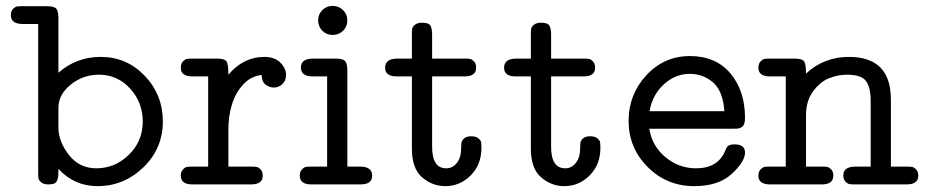

<svg xmlns="http://www.w3.org/2000/svg" viewBox="-20 -632 3185 658"><path d="M17.1 -580.1Q17.1 -594.2 24.7 -601.6Q32.2 -608.9 38.6 -609.9Q44.9 -610.8 57.1 -610.8H140.1Q165 -610.8 172.6 -602.5Q180.2 -594.2 180.2 -569.8V-382.8Q242.2 -437 325.2 -437Q414.1 -437 476.1 -372.1Q538.1 -307.1 538.1 -215.8Q538.1 -123 471.4 -58.6Q404.8 5.9 314 5.9Q234.9 5.9 180.2 -53.2Q180.2 -37.1 179.7 -29.5Q179.2 -22 176 -13.9Q172.9 -5.9 165.5 -2.9Q158.2 0 146 0Q129.9 0 121.3 -7.1Q112.8 -14.2 111.8 -21Q110.8 -27.8 110.8 -41V-549.8H57.1Q17.1 -550.3 17.1 -580.1ZM180.2 -194.8Q180.2 -147 216.1 -101.1Q252 -55.2 310.1 -55.2Q374 -55.2 421.6 -101.6Q469.2 -147.9 469.2 -215.8Q469.2 -280.8 426 -328.4Q382.8 -376 318.8 -376Q264.6 -376 222.4 -342Q180.2 -308.1 180.2 -262.2Z M599.6 -29.8Q599.6 -43.9 607.2 -51.5Q614.7 -59.1 621.1 -60.1Q627.4 -61 639.6 -61H693.4V-370.1H639.6Q599.6 -370.1 599.6 -399.9Q599.6 -414.1 607.2 -421.6Q614.7 -429.2 621.1 -430.2Q627.4 -431.2 639.6 -431.2H722.7Q750.5 -431.2 756.6 -421.1Q762.7 -411.1 762.7 -376Q814.5 -437 885.7 -437Q920.9 -437 940.7 -417.5Q960.4 -397.9 960.4 -375Q960.4 -356 948 -344Q935.5 -332 918.5 -332Q904.3 -332 890.9 -341.6Q877.4 -351.1 876.5 -375Q839.4 -371.1 813 -342Q786.6 -313 774.7 -273.4Q762.7 -233.9 762.7 -188V-61H840.3Q852.5 -61 859.1 -60.1Q865.7 -59.1 873 -51.5Q880.4 -43.9 880.4 -29.8Q880.4 0 840.3 0H639.6Q599.6 0 599.6 -29.8Z M1007.3 -29.8Q1007.3 -43.9 1014.9 -51.5Q1022.5 -59.1 1028.8 -60.1Q1035.2 -61 1047.4 -61H1101.1V-370.1H1052.2Q1011.2 -370.1 1011.2 -400.9Q1011.2 -430.7 1052.2 -431.2H1130.4Q1155.3 -431.2 1162.8 -422.6Q1170.4 -414.1 1170.4 -390.1V-61H1214.4Q1255.4 -61 1255.4 -29.8Q1255.4 0 1215.3 0H1047.4Q1007.3 0 1007.3 -29.8ZM1084.7 -526.6Q1070.3 -541 1070.3 -562Q1070.3 -583 1084.7 -597.4Q1099.1 -611.8 1120.1 -611.8Q1141.1 -611.8 1155.8 -597.4Q1170.4 -583 1170.4 -562Q1170.4 -541 1155.8 -526.6Q1141.1 -512.2 1120.1 -512.2Q1099.1 -512.2 1084.7 -526.6Z M1299.8 -399.9Q1299.8 -430.7 1340.8 -431.2H1391.6V-513.2Q1391.6 -526.4 1392.6 -533.2Q1393.6 -540 1402.1 -547.1Q1410.6 -554.2 1426.8 -554.2Q1449.7 -554.2 1455.3 -543.7Q1460.9 -533.2 1460.9 -513.2V-431.2H1571.8Q1584 -431.2 1590.3 -430.2Q1596.7 -429.2 1604.2 -421.6Q1611.8 -414.1 1611.8 -399.9Q1611.8 -370.1 1571.8 -370.1H1460.9V-128.9Q1460.9 -55.2 1509.3 -55.2Q1509.3 -55.2 1509.8 -55.2Q1530.8 -55.2 1545.7 -73.5Q1560.5 -91.8 1560.5 -126Q1560.5 -138.2 1561.8 -144.5Q1563 -150.9 1570.8 -158Q1578.6 -165 1594.7 -165Q1610.8 -165 1619.4 -158Q1627.9 -150.9 1628.9 -144.5Q1629.9 -138.2 1629.9 -125Q1629.9 -67.9 1593.3 -31Q1556.6 5.9 1505.9 5.9Q1461.9 5.9 1426.8 -24.2Q1391.6 -54.2 1391.6 -123V-370.1H1339.8Q1299.8 -370.1 1299.8 -399.9Z M1707.5 -399.9Q1707.5 -430.7 1748.5 -431.2H1799.3V-513.2Q1799.3 -526.4 1800.3 -533.2Q1801.3 -540 1809.8 -547.1Q1818.4 -554.2 1834.5 -554.2Q1857.4 -554.2 1863 -543.7Q1868.7 -533.2 1868.7 -513.2V-431.2H1979.5Q1991.7 -431.2 1998 -430.2Q2004.4 -429.2 2012 -421.6Q2019.5 -414.1 2019.5 -399.9Q2019.5 -370.1 1979.5 -370.1H1868.7V-128.9Q1868.7 -55.2 1917 -55.2Q1917 -55.2 1917.5 -55.2Q1938.5 -55.2 1953.4 -73.5Q1968.3 -91.8 1968.3 -126Q1968.3 -138.2 1969.5 -144.5Q1970.7 -150.9 1978.5 -158Q1986.3 -165 2002.4 -165Q2018.6 -165 2027.1 -158Q2035.6 -150.9 2036.6 -144.5Q2037.6 -138.2 2037.6 -125Q2037.6 -67.9 2001 -31Q1964.4 5.9 1913.6 5.9Q1869.6 5.9 1834.5 -24.2Q1799.3 -54.2 1799.3 -123V-370.1H1747.6Q1707.5 -370.1 1707.5 -399.9Z M2134.3 -217.8Q2134.3 -308.6 2195.3 -374.3Q2256.3 -439.9 2344.2 -439.9Q2433.1 -439.9 2483.2 -380.4Q2533.2 -320.8 2533.2 -228Q2533.2 -214.8 2530.3 -207Q2527.3 -199.2 2520.8 -195.6Q2514.2 -191.9 2508.8 -191.4Q2503.4 -190.9 2493.2 -190.9H2205.1Q2214.8 -130.9 2261 -93Q2307.1 -55.2 2365.2 -55.2Q2440.4 -55.2 2465.3 -115.2Q2470.2 -129.4 2477.3 -133.3Q2484.4 -137.2 2498 -137.2Q2533.2 -137.2 2533.2 -108.9Q2533.2 -78.1 2487.8 -36.1Q2442.4 5.9 2359.4 5.9Q2265.1 5.9 2199.7 -59.6Q2134.3 -125 2134.3 -217.8ZM2206.1 -251H2462.4Q2457.5 -320.8 2423.3 -349.9Q2389.2 -378.9 2344.2 -378.9Q2294.4 -378.9 2255.1 -343Q2215.8 -307.1 2206.1 -251Z M2579.1 -29.8Q2579.1 -43.9 2586.7 -51.5Q2594.2 -59.1 2600.6 -60.1Q2606.9 -61 2619.1 -61H2672.9V-370.1H2619.1Q2579.1 -370.1 2579.1 -399.9Q2579.1 -414.1 2586.7 -421.6Q2594.2 -429.2 2600.6 -430.2Q2606.9 -431.2 2619.1 -431.2H2702.1Q2730 -431.2 2736.1 -421.1Q2742.2 -411.1 2742.2 -379.9Q2804.2 -437 2889.2 -437Q3033.2 -437 3033.2 -291V-61H3086.9Q3099.1 -61 3105.5 -60.1Q3111.8 -59.1 3119.4 -51.5Q3127 -43.9 3127 -29.8Q3127 0 3086.9 0H2910.2Q2897.9 0 2891.6 -1Q2885.3 -2 2877.7 -9.5Q2870.1 -17.1 2870.1 -30.8Q2870.1 -60.5 2910.2 -61H2963.9V-285.2Q2963.9 -332 2948 -354Q2932.1 -376 2882.8 -376Q2852.1 -376 2821.5 -364Q2791 -352.1 2766.6 -319.1Q2742.2 -286.1 2742.2 -236.8V-61H2795.9Q2808.1 -61 2814.5 -60.1Q2820.8 -59.1 2828.4 -51.5Q2835.9 -43.9 2835.9 -29.8Q2835.9 0 2795.9 0H2619.1Q2579.1 0 2579.1 -29.8Z"/></svg>

Font: CMU Typewriter Text Variable Width
Style: Medium
Weight: 500
Version: Version 0.7.0